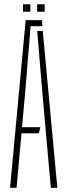

<svg xmlns="http://www.w3.org/2000/svg" viewBox="-20 -896 322 916"><path d="M28 0 102.5 -800H180.5L182.5 -771H126L100.5 -459.5L85 -289H172.5L165 -260H82.5L59 0ZM222.5 0 181.5 -460.5 157.5 -748.5H184L253.5 0ZM157 -840V-875.5H193V-840ZM89.5 -840V-875.5H125V-840Z"/></svg>

Font: Big Shoulders Stencil Display ExtraLight
Style: Regular
Weight: 250
Designer: Patric King
Foundry: XO Type Co
Version: Version 2.001